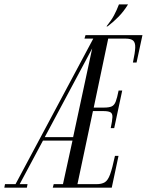

<svg xmlns="http://www.w3.org/2000/svg" viewBox="-78 -860 673 880"><path d="M415 -739H410Q432.4 -766.8 444.8 -790.1Q457.2 -813.4 467.2 -839.9H508.9Q489.5 -808.2 466.1 -784.1Q442.6 -759.9 415 -739ZM-58.1 0 -55.1 -16H-6.8L349.5 -683H309.2L313.9 -699H574.9L547.9 -573.5H531.2Q541 -618.5 541.8 -642Q542.5 -665.5 532 -674.2Q521.5 -683 497.9 -683H418L351.6 -366.9H398.5Q422.1 -366.9 434.1 -372.4Q446 -377.9 452.4 -394.5Q458.9 -411.1 465.6 -445.1H482.2L445.4 -272.6H429.4Q436.8 -307 437.3 -323.4Q437.9 -339.9 428.2 -345.4Q418.5 -350.9 394.9 -350.9H348L277 -16H364.4Q388 -16 402.3 -24.6Q416.6 -33.2 426.8 -61.1Q436.9 -89 448.9 -145.5H465.2L434.2 0H163.9L168.2 -16H210.6L254.2 -215.5H118.9L12.2 -16H48.2L45.2 0ZM344.5 -638 127.2 -231.5H257.2Z"/></svg>

Font: Emberly Black
Style: Italic
Weight: 900
Italic angle: -12°
Designer: Rajesh Rajput
Foundry: Rajesh Rajput
Version: Version 1.000